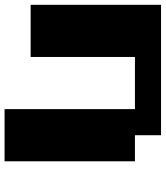

<svg xmlns="http://www.w3.org/2000/svg" viewBox="36 -632 707 818"><g transform="rotate(90 389.0 -222.5)"><path d="M222.2 -444.4V0H0V-555.6H555.6V-444.4H666.7V111.1H444.4V-444.4Z"/></g></svg>

Font: Pixeloid Sans
Style: Bold
Weight: 700
Monospace: yes
Designer: GGBot
Version: 0.3